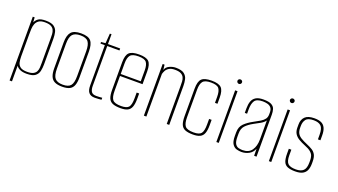

<svg xmlns="http://www.w3.org/2000/svg" viewBox="-61 -1108 3044 1728"><g transform="rotate(20 1461.5 -244.0)"><path d="M64 116V-495H82L85 -448Q95 -471 116.5 -486.5Q138 -502 187 -502Q243 -502 268 -482.5Q293 -463 299.5 -433.5Q306 -404 306 -372V-125Q306 -93 299.5 -62.5Q293 -32 268 -12.5Q243 7 187 7Q147 7 122.5 -4.5Q98 -16 87 -34V116ZM185 -11Q223 -11 243 -21.5Q263 -32 271.5 -49.5Q280 -67 281 -88.5Q282 -110 282 -132V-363Q282 -385 281 -406.5Q280 -428 271.5 -446Q263 -464 243 -474.5Q223 -485 185 -485Q147 -485 127 -471Q107 -457 98.5 -434.5Q90 -412 89 -385.5Q88 -359 88 -335V-123Q88 -93 93.5 -67.5Q99 -42 119.5 -26.5Q140 -11 185 -11Z M526 7Q482 7 455 -6Q428 -19 416 -48.5Q404 -78 404 -125V-372Q404 -440 430.5 -471.5Q457 -503 526 -503Q595 -503 620.5 -472.5Q646 -442 646 -372V-125Q646 -79 635 -49.5Q624 -20 598 -6.5Q572 7 526 7ZM526 -12Q579 -12 600.5 -37.5Q622 -63 622 -130V-367Q622 -429 601.5 -456.5Q581 -484 526 -484Q473 -484 450.5 -458Q428 -432 428 -367V-130Q428 -64 450.5 -38Q473 -12 526 -12Z M837 0Q816 0 801.5 -6Q787 -12 778 -23.5Q769 -35 765 -51.5Q761 -68 761 -90V-476H719V-491L761 -495L768 -589H784V-495H901V-476H784V-94Q784 -61 796 -40.5Q808 -20 845 -20Q860 -20 875.5 -21Q891 -22 901 -23V-4Q890 -3 873 -1.5Q856 0 837 0Z M1087 9Q1038 9 1010.5 -2.5Q983 -14 971.5 -42Q960 -70 960 -121V-385Q960 -453 986.5 -478Q1013 -503 1081 -503Q1148 -503 1174 -478Q1200 -453 1200 -385V-262H984V-119Q984 -59 1003.5 -35Q1023 -11 1085 -11Q1140 -11 1158 -34Q1176 -57 1176 -119V-173H1200V-122Q1200 -73 1189 -44Q1178 -15 1153.5 -3Q1129 9 1087 9ZM984 -281H1176V-384Q1176 -437 1158 -461Q1140 -485 1081 -485Q1023 -485 1003.5 -461Q984 -437 984 -384Z M1308 0V-495H1326L1332 -446Q1340 -475 1370.5 -489.5Q1401 -504 1432 -504Q1488 -504 1513 -484Q1538 -464 1544.5 -434Q1551 -404 1551 -372V0H1527V-363Q1527 -385 1526 -406.5Q1525 -428 1516.5 -445.5Q1508 -463 1488 -473.5Q1468 -484 1430 -484Q1395 -484 1374.5 -471Q1354 -458 1345 -440.5Q1336 -423 1332 -408V0Z M1780 9Q1732 9 1704.5 -2.5Q1677 -14 1665.5 -42Q1654 -70 1654 -121V-384Q1654 -454 1680.5 -479.5Q1707 -505 1775 -505Q1842 -505 1868 -479.5Q1894 -454 1894 -385V-327H1870V-384Q1870 -438 1852 -462.5Q1834 -487 1775 -487Q1717 -487 1697.5 -462.5Q1678 -438 1678 -384V-120Q1678 -60 1697.5 -35.5Q1717 -11 1779 -11Q1834 -11 1852 -34.5Q1870 -58 1870 -120V-173H1894V-121Q1894 -72 1883 -43.5Q1872 -15 1847 -3Q1822 9 1780 9Z M2002 0V-495H2025V0ZM2014 -561Q2005 -561 1998.5 -567.5Q1992 -574 1992 -583Q1992 -592 1998.5 -598Q2005 -604 2014 -604Q2023 -604 2029.5 -598Q2036 -592 2036 -583Q2036 -574 2029.5 -567.5Q2023 -561 2014 -561Z M2244 7Q2223 7 2199 1Q2175 -5 2157.5 -29.5Q2140 -54 2140 -108V-143Q2140 -196 2172 -227.5Q2204 -259 2253 -285Q2289 -304 2313.5 -319Q2338 -334 2351 -352Q2364 -370 2364 -397V-414Q2364 -445 2350.5 -460.5Q2337 -476 2315.5 -481.5Q2294 -487 2271 -487Q2212 -487 2193.5 -458Q2175 -429 2175 -376V-334H2153V-378Q2153 -415 2162.5 -443.5Q2172 -472 2197.5 -488.5Q2223 -505 2271 -505Q2324 -505 2348.5 -491Q2373 -477 2380 -453.5Q2387 -430 2387 -403V0H2364L2363 -67Q2348 -29 2315 -11Q2282 7 2244 7ZM2248 -12Q2307 -12 2335 -52Q2363 -92 2363 -157V-338Q2349 -317 2319.5 -300Q2290 -283 2259 -267Q2214 -242 2189 -215Q2164 -188 2164 -140V-110Q2164 -62 2177.5 -41.5Q2191 -21 2211 -16.5Q2231 -12 2248 -12Z M2505 0V-495H2528V0ZM2517 -561Q2508 -561 2501.5 -567.5Q2495 -574 2495 -583Q2495 -592 2501.5 -598Q2508 -604 2517 -604Q2526 -604 2532.5 -598Q2539 -592 2539 -583Q2539 -574 2532.5 -567.5Q2526 -561 2517 -561Z M2758 6Q2711 6 2684 -5.5Q2657 -17 2646.5 -44.5Q2636 -72 2636 -119V-166H2660V-113Q2660 -55 2681.5 -34Q2703 -13 2758 -13Q2806 -13 2829 -35.5Q2852 -58 2852 -113V-134Q2852 -156 2846 -175Q2840 -194 2820.5 -211Q2801 -228 2762 -243Q2725 -258 2698.5 -274Q2672 -290 2657.5 -313Q2643 -336 2643 -372V-403Q2643 -448 2670.5 -475.5Q2698 -503 2760 -503Q2800 -503 2825.5 -491.5Q2851 -480 2864 -453Q2877 -426 2877 -381V-335H2853V-378Q2853 -440 2830 -462Q2807 -484 2760 -484Q2705 -484 2686 -459Q2667 -434 2667 -397V-377Q2667 -346 2678.5 -325.5Q2690 -305 2714 -290.5Q2738 -276 2776 -260Q2807 -247 2829.5 -233Q2852 -219 2864.5 -195.5Q2877 -172 2877 -129V-112Q2877 -75 2866 -48.5Q2855 -22 2829 -8Q2803 6 2758 6Z"/></g></svg>

Font: Alumni Sans Thin
Style: Regular
Weight: 100
Designer: Robert E. Leuschke
Foundry: Robert E. Leuschke
Version: Version 1.018